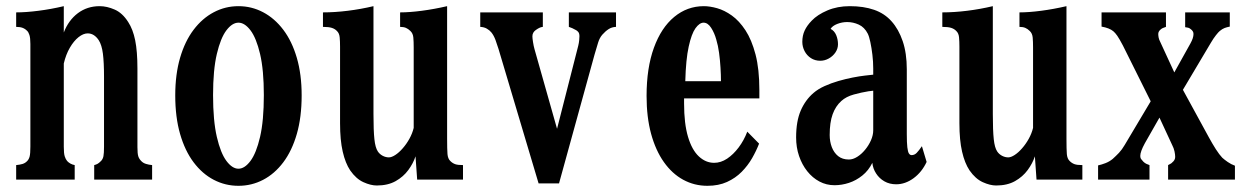

<svg xmlns="http://www.w3.org/2000/svg" viewBox="-20 -580 4040 620"><path d="M186 -475.1Q201.2 -514.6 231.4 -537.4Q261.7 -560.1 301.8 -560.1Q325.2 -560.1 350.3 -549.1Q375.5 -538.1 394 -508.8Q409.2 -485.8 416.5 -450Q423.8 -414.1 423.8 -358.9V-105Q423.8 -84 426.5 -75.4Q429.2 -66.9 436 -60.1Q441.9 -53.7 451.2 -50.8Q460.4 -47.9 471.2 -46.9V0H284.2V-46.9Q290 -48.3 294.7 -50.8Q299.3 -53.2 306.2 -60.1Q312 -65.9 314 -75.4Q315.9 -85 315.9 -106V-332Q315.9 -378.4 312.3 -406.7Q308.6 -435.1 298.8 -450.2Q284.2 -472.2 263.2 -472.2Q249 -472.2 233.6 -460Q218.3 -447.8 205.6 -426Q192.9 -404.3 186 -375V-106Q186 -84.5 189 -75.2Q191.9 -65.9 196.8 -60.1Q200.7 -55.7 207 -52Q213.4 -48.3 221.2 -46.9V0H32.2V-46.9Q43.5 -47.9 52.5 -50.5Q61.5 -53.2 67.9 -60.1Q73.2 -65.4 75.7 -74.7Q78.1 -84 78.1 -106.9V-438Q78.1 -457.5 75 -467Q71.8 -476.6 67.9 -480Q61.5 -486.8 53.2 -490Q44.9 -493.2 32.2 -493.2V-540Q64 -540 104.2 -545.2Q144.5 -550.3 186 -560.1Z M750 -560.1Q792.5 -560.1 829.6 -540.5Q866.7 -521 894.8 -483.9Q922.9 -446.8 938.5 -393.3Q954.1 -339.8 954.1 -272Q954.1 -201.7 938.5 -147.5Q922.9 -93.3 894.8 -55.9Q866.7 -18.6 829.6 0.7Q792.5 20 750 20Q707.5 20 670.4 0.7Q633.3 -18.6 605.2 -55.9Q577.1 -93.3 561.5 -147.5Q545.9 -201.7 545.9 -272Q545.9 -339.8 561.5 -393.3Q577.1 -446.8 605.2 -483.9Q633.3 -521 670.4 -540.5Q707.5 -560.1 750 -560.1ZM750 -506.8Q730 -506.8 711.2 -482.2Q692.4 -457.5 680.2 -405.8Q668 -354 668 -272.9Q668 -190.4 680.2 -137.9Q692.4 -85.4 711.2 -60.3Q730 -35.2 750 -35.2Q770 -35.2 788.8 -60.3Q807.6 -85.4 819.8 -137.9Q832 -190.4 832 -272.9Q832 -354 819.8 -405.8Q807.6 -457.5 788.8 -482.2Q770 -506.8 750 -506.8Z M1186 -211.9Q1186 -158.2 1189 -130.6Q1191.9 -103 1200.2 -90.8Q1206.1 -82 1215.8 -76.9Q1225.6 -71.8 1235.8 -71.8Q1244.6 -71.8 1256.6 -79.6Q1268.6 -87.4 1280.5 -101.1Q1292.5 -114.7 1302 -131.8Q1311.5 -148.9 1315.9 -167V-426.8Q1315.9 -445.8 1314.7 -459Q1313.5 -472.2 1305.2 -480Q1298.3 -486.8 1290.8 -490Q1283.2 -493.2 1272 -493.2V-540Q1302.7 -540 1342 -545.2Q1381.3 -550.3 1423.8 -560.1V-131.8Q1423.8 -97.7 1425 -82.5Q1426.3 -67.4 1434.1 -60.1Q1440.9 -53.2 1449.5 -50Q1458 -46.9 1475.1 -46.9V0H1327.1L1321.8 -75.2Q1314.5 -52.7 1298.6 -31Q1282.7 -9.3 1257.6 4.9Q1232.4 19 1196.8 19Q1177.2 19 1153.6 8.3Q1129.9 -2.4 1110.8 -29.8Q1095.2 -53.2 1086.7 -90.3Q1078.1 -127.4 1078.1 -182.1V-429.2Q1078.1 -446.3 1076.9 -459.5Q1075.7 -472.7 1067.9 -480Q1061.5 -486.8 1051.5 -490Q1041.5 -493.2 1022.9 -493.2V-540Q1061.5 -540 1103 -545.2Q1144.5 -550.3 1186 -560.1Z M1530.8 -540H1732.9V-493.2Q1726.6 -492.7 1720.9 -489.7Q1715.3 -486.8 1710 -482.9Q1705.6 -480 1702.4 -474.9Q1699.2 -469.7 1699.2 -462.9Q1699.2 -456.5 1701.2 -444.1Q1703.1 -431.6 1706.1 -420.9L1778.8 -164.1L1847.2 -432.1Q1849.6 -441.9 1850.3 -450Q1851.1 -458 1851.1 -462.9Q1851.1 -472.2 1847.4 -476.6Q1843.8 -481 1839.8 -482.9Q1827.1 -490.2 1816.9 -493.2V-540H1969.2V-493.2Q1955.6 -492.7 1945.1 -485.8Q1934.6 -479 1924.8 -467.8Q1916 -457.5 1911.4 -442.4Q1906.7 -427.2 1899.9 -403.8L1785.2 12.2H1719.2L1589.8 -421.9Q1585.4 -436 1580.1 -450.7Q1574.7 -465.3 1566.9 -475.1Q1561 -482.4 1552 -487.5Q1543 -492.7 1530.8 -493.2Z M2252.9 -560.1Q2272 -560.1 2295.7 -553.5Q2319.3 -546.9 2343.3 -529.8Q2367.2 -512.7 2387.2 -482.2Q2407.2 -451.7 2419.7 -404.3Q2432.1 -356.9 2432.1 -289.1V-262.2H2189V-246.1Q2189 -180.7 2201.7 -138.2Q2214.4 -95.7 2236.6 -75Q2258.8 -54.2 2286.1 -54.2Q2307.6 -54.2 2327.9 -67.6Q2348.1 -81.1 2365.2 -103.8Q2382.3 -126.5 2393.1 -154.8L2431.2 -116.2Q2422.4 -93.3 2408.7 -69.3Q2395 -45.4 2375 -25.1Q2355 -4.9 2327.6 7.6Q2300.3 20 2264.2 20Q2222.2 20 2186.3 0.5Q2150.4 -19 2123.8 -56.6Q2097.2 -94.2 2082.5 -147.9Q2067.9 -201.7 2067.9 -270Q2067.9 -360.8 2091.6 -425.8Q2115.2 -490.7 2157.2 -525.4Q2199.2 -560.1 2252.9 -560.1ZM2252 -506.8Q2238.8 -506.8 2225.8 -488.8Q2212.9 -470.7 2203.9 -429.4Q2194.8 -388.2 2192.9 -317.9H2308.1Q2308.1 -337.9 2306.6 -361.8Q2305.2 -385.7 2302 -409.4Q2298.8 -433.1 2293 -452.1Q2287.1 -473.6 2276.4 -490.2Q2265.6 -506.8 2252 -506.8Z M2724.1 -560.1Q2769 -560.1 2802.7 -548.3Q2836.4 -536.6 2858.9 -511.2Q2881.8 -485.8 2895 -447Q2908.2 -408.2 2908.2 -356V-147Q2908.2 -119.1 2909.9 -104.5Q2911.6 -89.8 2915 -84.5Q2918.5 -79.1 2923.8 -79.1Q2933.1 -79.1 2940.2 -86.4Q2947.3 -93.8 2957 -107.9L2972.2 -57.1Q2957 -24.4 2930.2 -4.6Q2903.3 15.1 2874 15.1Q2852.5 15.1 2835.9 5.6Q2819.3 -3.9 2809.1 -19.8Q2798.8 -35.6 2796.9 -54.2Q2784.7 -29.3 2764.6 -13.2Q2744.6 2.9 2721.4 10.5Q2698.2 18.1 2674.8 18.1Q2648.4 18.1 2626 6.1Q2603.5 -5.9 2586.7 -27.1Q2569.8 -48.3 2560.3 -76.2Q2550.8 -104 2550.8 -136.2Q2550.8 -188.5 2565.7 -222.9Q2580.6 -257.3 2606.9 -279.8Q2621.6 -292.5 2642.6 -302Q2663.6 -311.5 2687.3 -318.4Q2710.9 -325.2 2733.4 -329.6Q2755.9 -334 2772.9 -335.9L2799.8 -338.9V-358.9Q2799.8 -380.9 2797.1 -403.3Q2794.4 -425.8 2790.5 -444.1Q2786.6 -462.4 2782.2 -471.2Q2771.5 -492.2 2753.2 -500.5Q2734.9 -508.8 2715.8 -508.8Q2699.2 -508.8 2683.6 -502.7Q2668 -496.6 2662.1 -486.8Q2674.3 -480.5 2680.2 -466.6Q2686 -452.6 2686 -437Q2686 -422.9 2677.7 -410.6Q2669.4 -398.4 2656.2 -391.1Q2643.1 -383.8 2628.9 -383.8Q2611.8 -383.8 2598.6 -392.3Q2585.4 -400.9 2578.1 -415Q2570.8 -429.2 2570.8 -444.8Q2570.8 -465.3 2578.4 -481.4Q2585.9 -497.6 2601.1 -513.2Q2619.6 -532.7 2651.9 -546.4Q2684.1 -560.1 2724.1 -560.1ZM2784.2 -285.2Q2762.2 -281.7 2737.3 -274.9Q2712.4 -268.1 2696.8 -253.9Q2678.2 -237.3 2668.7 -210.9Q2659.2 -184.6 2659.2 -144Q2659.2 -123 2666 -105Q2672.9 -86.9 2686.5 -75.9Q2700.2 -64.9 2721.2 -64.9Q2734.4 -64.9 2748 -73.5Q2761.7 -82 2773.4 -96.2Q2785.2 -110.4 2792.5 -127Q2799.8 -143.6 2799.8 -159.2V-287.1Z M3186 -211.9Q3186 -158.2 3189 -130.6Q3191.9 -103 3200.2 -90.8Q3206.1 -82 3215.8 -76.9Q3225.6 -71.8 3235.8 -71.8Q3244.6 -71.8 3256.6 -79.6Q3268.6 -87.4 3280.5 -101.1Q3292.5 -114.7 3302 -131.8Q3311.5 -148.9 3315.9 -167V-426.8Q3315.9 -445.8 3314.7 -459Q3313.5 -472.2 3305.2 -480Q3298.3 -486.8 3290.8 -490Q3283.2 -493.2 3272 -493.2V-540Q3302.7 -540 3342 -545.2Q3381.3 -550.3 3423.8 -560.1V-131.8Q3423.8 -97.7 3425 -82.5Q3426.3 -67.4 3434.1 -60.1Q3440.9 -53.2 3449.5 -50Q3458 -46.9 3475.1 -46.9V0H3327.1L3321.8 -75.2Q3314.5 -52.7 3298.6 -31Q3282.7 -9.3 3257.6 4.9Q3232.4 19 3196.8 19Q3177.2 19 3153.6 8.3Q3129.9 -2.4 3110.8 -29.8Q3095.2 -53.2 3086.7 -90.3Q3078.1 -127.4 3078.1 -182.1V-429.2Q3078.1 -446.3 3076.9 -459.5Q3075.7 -472.7 3067.9 -480Q3061.5 -486.8 3051.5 -490Q3041.5 -493.2 3022.9 -493.2V-540Q3061.5 -540 3103 -545.2Q3144.5 -550.3 3186 -560.1Z M3537.1 -540H3745.1V-493.2Q3732.9 -489.7 3728 -484.9Q3720.2 -478.5 3720.2 -470.2Q3720.2 -465.3 3721.4 -458.7Q3722.7 -452.1 3726.1 -445.8L3772 -346.2L3824.2 -439.9Q3834 -457.5 3834 -470.2Q3834 -475.6 3831.5 -479.2Q3829.1 -482.9 3825.2 -485.8Q3821.3 -489.3 3816.9 -490.5Q3812.5 -491.7 3807.1 -492.2V-540H3951.2V-494.1Q3941.4 -492.2 3934.3 -489.5Q3927.2 -486.8 3918.9 -480Q3914.6 -476.6 3906.5 -466.3Q3898.4 -456.1 3890.1 -441.9L3799.8 -290L3883.8 -136.2Q3895 -115.7 3906.2 -98.1Q3917.5 -80.6 3926.8 -70.8Q3933.6 -64.5 3944.6 -56.9Q3955.6 -49.3 3967.8 -44.9V0H3752V-46.9Q3755.9 -49.3 3759.5 -51Q3763.2 -52.7 3766.1 -56.2Q3770 -59.1 3772.5 -63.7Q3774.9 -68.4 3774.9 -73.2Q3774.9 -80.6 3772.7 -91.1Q3770.5 -101.6 3765.1 -111.8L3724.1 -200.2L3676.8 -117.2Q3662.1 -90.3 3662.1 -76.2Q3662.1 -69.8 3665.3 -65.9Q3668.5 -62 3671.9 -58.1Q3676.8 -53.2 3682.1 -50.8Q3687.5 -48.3 3691.9 -46.9V0H3525.9V-45.9Q3537.1 -48.3 3549.8 -53.2Q3562.5 -58.1 3573.2 -66.9Q3583.5 -76.2 3593.3 -86.4Q3603 -96.7 3611.8 -111.8L3695.8 -252.9L3606 -433.1Q3594.7 -454.6 3587.9 -464.4Q3581.1 -474.1 3575.2 -479Q3562.5 -489.7 3537.1 -494.1Z"/></svg>

Font: BIZ UDMincho
Style: Bold
Weight: 700
Monospace: yes
Designer: TypeBank Co., Ltd.
Foundry: Morisawa Inc.
Version: Version 1.06